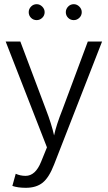

<svg xmlns="http://www.w3.org/2000/svg" viewBox="-20 -717 515 916"><path d="M7 -519H77L199 -195Q226 -125 238 -71Q248 -119 279 -197L399 -519H467L238 68Q214 130 183.5 154.5Q153 179 103 179Q65 179 39 170L55 112Q77 122 102 122Q149 122 176 55L204 -14ZM155 -697Q170 -697 181.5 -685.5Q193 -674 193 -659Q193 -643 181.5 -632Q170 -621 155 -621Q139 -621 128 -632Q117 -643 117 -659Q117 -674 128 -685.5Q139 -697 155 -697ZM332 -697Q347 -697 358.5 -685.5Q370 -674 370 -659Q370 -643 358.5 -632Q347 -621 332 -621Q316 -621 305 -632Q294 -643 294 -659Q294 -674 305 -685.5Q316 -697 332 -697Z"/></svg>

Font: Almarai Light
Style: Regular
Weight: 300
Designer: Boutros International 2019
Foundry: Created by Boutros International 2019
Version: Version 1.10